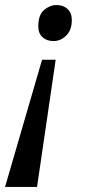

<svg xmlns="http://www.w3.org/2000/svg" viewBox="-23 -562 367 762"><path d="M198 -325 124 180H-3L144 -325ZM201 -542Q228 -542 245 -526.5Q262 -511 262 -482Q262 -443 240 -421Q218 -399 189 -399Q163 -399 146 -414Q129 -429 129 -458Q129 -503 152 -522.5Q175 -542 201 -542Z"/></svg>

Font: Noto Serif Tamil SemiCondensed Medium
Style: Italic
Weight: 500
Width: 4
Italic angle: -12°
Designer: Indian Type Foundry, Tom Grace, and the Monotype Design Team
Foundry: Monotype Imaging Inc.
Version: Version 2.003; ttfautohint (v1.8.4.7-5d5b)